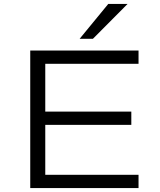

<svg xmlns="http://www.w3.org/2000/svg" viewBox="-20 -964 820 984"><path d="M135 0V-705H690V-637H212V-392H653V-324H212V-68H690V0ZM388 -765 535 -944H634L456 -765Z"/></svg>

Font: Nunito Sans 7pt Expanded Light
Style: Regular
Weight: 300
Width: 7
Designer: Vernon Adams
Foundry: Vernon Adams
Version: Version 3.101;gftools[0.9.27]